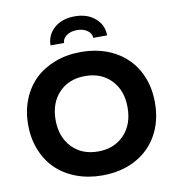

<svg xmlns="http://www.w3.org/2000/svg" viewBox="-98 -1005 1015 1103"><g transform="rotate(-10 410.0 -454.0)"><path d="M410.2 9.8Q327.6 9.8 258.8 -16.4Q189.9 -42.5 141.8 -89.1Q93.8 -135.7 66.9 -202.9Q40 -270 40 -350.1Q40 -430.2 66.9 -497.3Q93.8 -564.5 141.8 -611.1Q189.9 -657.7 258.8 -683.8Q327.6 -710 410.2 -710Q520 -710 604 -665.3Q688 -620.6 733.9 -538.8Q779.8 -457 779.8 -350.1Q779.8 -243.2 733.9 -161.4Q688 -79.6 604 -34.9Q520 9.8 410.2 9.8ZM258.1 -190.4Q315.9 -129.9 410.2 -129.9Q504.4 -129.9 562.3 -190.4Q620.1 -251 620.1 -350.1Q620.1 -449.2 562.5 -509.5Q504.9 -569.8 410.2 -569.8Q315.4 -569.8 257.8 -509.5Q200.2 -449.2 200.2 -350.1Q200.2 -251 258.1 -190.4ZM495.1 -777.8Q495.1 -802.7 471.4 -820.3Q447.8 -837.9 411.1 -837.9Q373 -837.9 349.1 -820.3Q325.2 -802.7 325.2 -777.8H246.1Q246.1 -838.4 291.7 -878.2Q337.4 -918 411.1 -918Q484.9 -918 530.5 -878.2Q576.2 -838.4 576.2 -777.8Z"/></g></svg>

Font: Gully
Style: Bold
Weight: 700
Designer: jaikishan Patel
Foundry: MagicType
Version: Version 1.000;Glyphs 3.2 (3242)